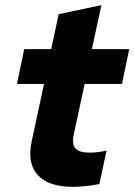

<svg xmlns="http://www.w3.org/2000/svg" viewBox="-20 -720 522 746"><path d="M103 -170 151 -394H46L74 -529H179L208 -665L374 -700L337 -529H482L454 -394H309L266 -195Q259 -159 273.5 -143Q288 -127 328 -127Q345 -127 360.5 -129Q376 -131 394 -135L366 -5Q347 -1 317.5 2.5Q288 6 263 6Q168 6 126.5 -40Q85 -86 103 -170Z"/></svg>

Font: Red Hat Display Black
Style: Italic
Weight: 900
Italic angle: -12°
Designer: Pentagram / MCKL
Foundry: Pentagram / MCKL
Version: Version 1.003; Red Hat Display Black Italic